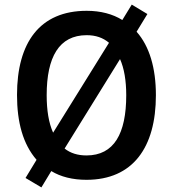

<svg xmlns="http://www.w3.org/2000/svg" viewBox="-20 -772 752 835"><path d="M658 -358C658 -476 630 -571 574 -634L621 -711L553 -752L512 -685C470 -711 418 -725 357 -725C153 -725 54 -587 54 -359C54 -240 80 -145 139 -77L91 2L160 43L203 -28C244 -3 296 10 356 10C558 10 658 -131 658 -358ZM183 -358C183 -524 237 -619 357 -619C396 -619 428 -608 454 -586L211 -195C192 -237 183 -292 183 -358ZM529 -358C529 -191 476 -96 356 -96C318 -96 286 -106 261 -126L502 -515C520 -475 529 -421 529 -358Z"/></svg>

Font: Noto Sans Devanagari UI SemiCondensed SemiBold
Style: Regular
Weight: 600
Width: 4
Designer: Jelle Bosma - Monotype Design Team
Foundry: Monotype Imaging Inc.
Version: Version 2.004